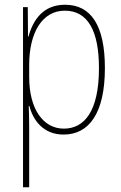

<svg xmlns="http://www.w3.org/2000/svg" viewBox="-20 -557 511 809"><path d="M254 -537C161 -537 119 -472 100 -403H98L97 -527H77V232H103V-21C103 -56 102 -88 101 -110H104C119 -51 162 10 248 10C355 10 422 -80 422 -270C422 -449 364 -537 254 -537ZM253 -512C350 -512 397 -427 397 -270C397 -86 334 -15 249 -15C163 -15 103 -96 103 -232V-284C103 -418 157 -512 253 -512Z"/></svg>

Font: Noto Sans Khmer UI Condensed Thin
Style: Regular
Weight: 100
Width: 3
Designer: Danh Hong and the Monotype Design Team
Foundry: Monotype Imaging Inc.
Version: Version 2.002